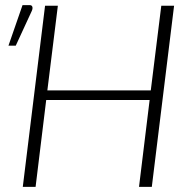

<svg xmlns="http://www.w3.org/2000/svg" viewBox="-20 -730 748 750"><path d="M13 0ZM573 0H523L564.5 -339.5H160.5L119 0H69L156 -707.5H206L165 -377H569L610 -707.5H660ZM13 -551.5 68 -710H96Q104 -710 106.2 -703.8Q108.5 -697.5 104.5 -688L41.5 -551.5Z"/></svg>

Font: Lato Light
Style: Italic
Weight: 300
Italic angle: -7°
Designer: Lukasz Dziedzic
Foundry: tyPoland Lukasz Dziedzic
Version: Version 2.007; 2014-02-27